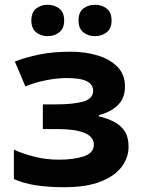

<svg xmlns="http://www.w3.org/2000/svg" viewBox="-20 -772 595 802"><path d="M277 -556Q336 -556 387.5 -540.5Q439 -525 470.5 -493Q502 -461 502 -411Q502 -362 472.5 -333Q443 -304 393 -291V-286Q428 -278 456 -263.5Q484 -249 500.5 -224.5Q517 -200 517 -159Q517 -114 488.5 -75.5Q460 -37 400.5 -13.5Q341 10 248 10Q112 10 38 -24V-147Q72 -131 121.5 -118Q171 -105 227 -105Q288 -105 330 -119Q372 -133 372 -168Q372 -233 217 -233H159V-336H214Q288 -336 328.5 -348Q369 -360 369 -393Q369 -419 343 -432.5Q317 -446 258 -446Q219 -446 173 -437Q127 -428 86 -411L42 -515Q89 -533 145 -544.5Q201 -556 277 -556ZM111 -686Q111 -721 131 -736.5Q151 -752 179 -752Q207 -752 227.5 -736.5Q248 -721 248 -686Q248 -653 227.5 -637Q207 -621 179 -621Q151 -621 131 -637Q111 -653 111 -686ZM308 -686Q308 -721 328 -736.5Q348 -752 377 -752Q405 -752 425.5 -736.5Q446 -721 446 -686Q446 -653 425.5 -637Q405 -621 377 -621Q348 -621 328 -637Q308 -653 308 -686Z"/></svg>

Font: RS Noto Sans
Style: Bold
Weight: 700
Designer: Monotype Design Team
Foundry: Monotype Imaging Inc.
Version: Version 3.10